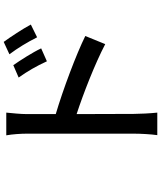

<svg xmlns="http://www.w3.org/2000/svg" viewBox="64 -886 872 1040"><g transform="rotate(-90 500.0 -366.0)"><path d="M667 -730 600 -701C634 -653 662 -605 688 -548L758 -579C736 -626 694 -691 667 -730ZM793 -782 726 -751C761 -704 789 -658 818 -601L887 -635C863 -680 820 -745 793 -782ZM296 -78C296 -40 293 15 288 50H410C406 14 403 -47 403 -78L402 -387C512 -351 674 -288 781 -232L825 -340C726 -389 534 -461 402 -500V-656C402 -692 407 -735 410 -768H287C293 -735 296 -688 296 -656C296 -572 296 -143 296 -78Z"/></g></svg>

Font: ChiuKong Gothic CL Medium
Style: Regular
Weight: 500
Designer: Ryoko NISHIZUKA 西塚涼子 (kana, bopomofo & ideographs); Paul D. Hunt (Latin, Greek & Cyrillic); Sandoll Communications 산돌커뮤니
Foundry: Adobe
Version: Version 1.300